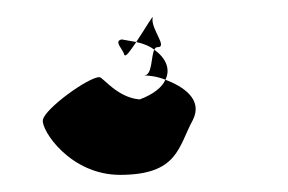

<svg xmlns="http://www.w3.org/2000/svg" viewBox="-20 -32 336 224"><path d="M30 108C28 120 62 172 120 172C188 172 188 139 205 108C217 84 194 69 173 61C169 70 159 78 143 84C117 82 100 58 96 58C83 58 32 95 30 108ZM122 14C112 16 124 26 125 32C127 35 132 27 139 17C134 16 128 15 122 14ZM139 17C148 19 155 22 160 26C161 24 162 23 164 23C176 23 156 2 158 -11C160 -17 149 2 139 17ZM148 56C153 56 163 57 173 61C179 49 174 36 160 26C156 34 158 56 148 56Z"/></svg>

Font: Ampere
Style: SCExtIta
Weight: 400
Version: Version 1